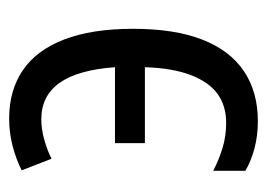

<svg xmlns="http://www.w3.org/2000/svg" viewBox="-104 -484 597 430"><g transform="rotate(-90 195.0 -268.5)"><path d="M139 10Q107 10 78.5 2.5Q50 -5 28 -18V-90Q53 -77 79.5 -69Q106 -61 135 -61Q174 -61 200.5 -80.5Q227 -100 242.5 -140.5Q258 -181 260 -243H90V-310H260Q254 -393 225 -434Q196 -475 143 -475Q121 -475 96.5 -468Q72 -461 55 -452L29 -519Q55 -532 84.5 -539.5Q114 -547 145 -547Q208 -547 253 -516.5Q298 -486 322 -424Q346 -362 346 -269Q346 -177 322 -115Q298 -53 251.5 -21.5Q205 10 139 10Z"/></g></svg>

Font: Noto Sans Display Condensed
Style: Regular
Weight: 400
Width: 3
Designer: Monotype Design Team
Foundry: Monotype Imaging Inc.
Version: Version 2.003